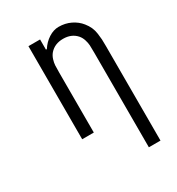

<svg xmlns="http://www.w3.org/2000/svg" viewBox="-214 -809 1096 1191"><g transform="rotate(-30 333.5 -213.5)"><path d="M388 -677.1Q434.9 -677.1 474 -658.2Q513 -639.3 538.4 -607.4Q554.7 -587.2 564.5 -565.8Q574.2 -544.3 577.8 -518.2Q581.4 -492.2 582.4 -475.3Q583.3 -458.3 583.3 -427.7V250H500V-427.7Q500 -463.5 499 -481.1Q498 -498.7 491.2 -520.5Q484.4 -542.3 470.7 -558.6Q435.5 -599 375 -599Q314.5 -599 279.3 -558.6Q265.6 -542.3 258.8 -520.5Q252 -498.7 251 -481.1Q250 -463.5 250 -427.7V0H166.7V-666.7H250V-593.8H256.5Q280.6 -631.5 316.1 -654.3Q351.6 -677.1 388 -677.1Z"/></g></svg>

Font: Monoid
Style: Regular
Weight: 400
Width: 4
Monospace: yes
Designer: Andreas Larsen (@larsenwork)
Version: Version 0.61